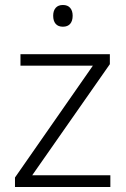

<svg xmlns="http://www.w3.org/2000/svg" viewBox="-20 -749 503 769"><path d="M422 0H40V-38L352 -486H62V-532H420V-492L109 -47H422ZM232 -729Q251 -729 261 -717.5Q271 -706 271 -686Q271 -665 261 -653.5Q251 -642 232 -642Q213 -642 203 -653.5Q193 -665 193 -686Q193 -706 203 -717.5Q213 -729 232 -729Z"/></svg>

Font: Noto Sans Hebrew Light
Style: Regular
Weight: 300
Designer: Monotype Design Team
Foundry: Monotype Imaging Inc.
Version: Version 2.003